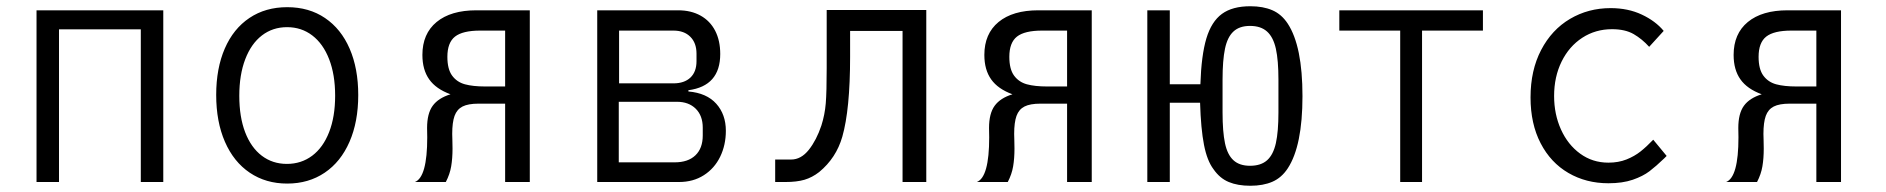

<svg xmlns="http://www.w3.org/2000/svg" viewBox="-20 -583 6040 615"><path d="M97 -550H503V0H431V-489H169V0H97Z M672.5 -279Q672.5 -364 700 -427.5Q727.5 -491 779 -525.5Q830.5 -560 900 -560Q970 -560 1021.2 -525.2Q1072.5 -490.5 1100 -427Q1127.5 -363.5 1127.5 -278.5Q1127.5 -193 1099.5 -128.8Q1071.5 -64.5 1020 -29.8Q968.5 5 900 5Q831.5 5 780 -29.8Q728.5 -64.5 700.5 -128.8Q672.5 -193 672.5 -279ZM1053.5 -276.5Q1053.5 -344 1034.2 -393.5Q1015 -443 980.2 -469.5Q945.5 -496 899.5 -496Q853.5 -496 819 -469.5Q784.5 -443 765.5 -393.2Q746.5 -343.5 746.5 -276Q746.5 -208.5 765.2 -159.5Q784 -110.5 818.5 -84.2Q853 -58 899 -58Q945 -58 980 -84.2Q1015 -110.5 1034.2 -159.8Q1053.5 -209 1053.5 -276.5Z M1348.5 -143 1348 -173Q1348 -219.5 1366 -244.2Q1384 -269 1423 -281Q1376.5 -298 1354.8 -328.8Q1333 -359.5 1333 -407Q1333 -475 1378.5 -512.5Q1424 -550 1506 -550H1677V0H1598V-251H1513Q1479.5 -251 1461.5 -241.8Q1443.5 -232.5 1436 -211.8Q1428.5 -191 1428.5 -154L1429 -135L1429.5 -107Q1429.5 -75.5 1425.2 -50.2Q1421 -25 1408 0H1309Q1348.5 -15.5 1348.5 -143ZM1598 -306V-485H1518Q1462 -485 1437.5 -465.8Q1413 -446.5 1413 -401Q1413 -361.5 1428.2 -340.8Q1443.5 -320 1469.2 -313Q1495 -306 1534 -306Z M1893 -550H2152Q2193.5 -550 2224 -533Q2254.5 -516 2270.8 -484.5Q2287 -453 2287 -410Q2287 -307.5 2185 -294V-290Q2243.5 -285 2274.2 -250.8Q2305 -216.5 2305 -164Q2305 -118.5 2286.8 -81Q2268.5 -43.5 2234.5 -21.8Q2200.5 0 2155 0H1893ZM2231 -149V-174Q2231 -212.5 2208.5 -234.8Q2186 -257 2148 -257H1962V-63H2141Q2184 -63 2207.5 -85.5Q2231 -108 2231 -149ZM2211 -387V-411Q2211 -445.5 2191.2 -465.2Q2171.5 -485 2137 -485H1963V-316H2137Q2172 -316 2191.5 -334.5Q2211 -353 2211 -387Z M2463 -72H2514Q2546 -72 2570.8 -103.2Q2595.5 -134.5 2611 -181Q2622 -215.5 2625 -251.8Q2628 -288 2628 -365V-398V-551H2947V0H2871V-484H2703V-401Q2703 -232.5 2678 -145Q2658.5 -77 2604 -32Q2581.5 -14.5 2556.8 -7.2Q2532 0 2496 0H2463Z M3148.5 -143 3148 -173Q3148 -219.5 3166 -244.2Q3184 -269 3223 -281Q3176.5 -298 3154.8 -328.8Q3133 -359.5 3133 -407Q3133 -475 3178.5 -512.5Q3224 -550 3306 -550H3477V0H3398V-251H3313Q3279.5 -251 3261.5 -241.8Q3243.5 -232.5 3236 -211.8Q3228.5 -191 3228.5 -154L3229 -135L3229.5 -107Q3229.5 -75.5 3225.2 -50.2Q3221 -25 3208 0H3109Q3148.5 -15.5 3148.5 -143ZM3398 -306V-485H3318Q3262 -485 3237.5 -465.8Q3213 -446.5 3213 -401Q3213 -361.5 3228.2 -340.8Q3243.5 -320 3269.2 -313Q3295 -306 3334 -306Z M3867 -41Q3846.5 -68 3836.5 -119.2Q3826.5 -170.5 3824 -254H3727V0H3655V-550H3727V-313H3825Q3828 -406 3844.2 -460Q3860.5 -514 3894 -538.5Q3927.5 -563 3985 -563Q4026 -563 4055.5 -550.2Q4085 -537.5 4105 -507Q4152 -435 4152 -275Q4152 -116 4105 -44Q4085 -13.5 4055.5 -0.8Q4026 12 3985 12Q3944.5 12 3915.8 0Q3887 -12 3867 -41ZM4075 -223V-328Q4075 -389.5 4066.8 -426.8Q4058.5 -464 4038.5 -482Q4018.5 -500 3984 -500Q3950 -500 3930.8 -482Q3911.5 -464 3903.8 -427Q3896 -390 3896 -328V-223Q3896 -161 3903.8 -124.2Q3911.5 -87.5 3930.8 -69.8Q3950 -52 3984 -52Q4019 -52 4038.8 -69.8Q4058.5 -87.5 4066.8 -124.5Q4075 -161.5 4075 -223Z M4465 -485H4270V-550H4730V-485H4535V0H4465Z M4882.5 -271Q4882.5 -358 4916.5 -423Q4950.5 -488 5009 -522.5Q5067.5 -557 5139 -557Q5195 -557 5239 -536.2Q5283 -515.5 5309 -484L5262.5 -433Q5240 -458 5212.8 -473.8Q5185.5 -489.5 5143.5 -489.5Q5090.5 -489.5 5048.2 -462Q5006 -434.5 4982 -385.8Q4958 -337 4958 -275.5Q4958 -217 4980 -168.2Q5002 -119.5 5041.5 -90.8Q5081 -62 5132 -62Q5164 -62 5189.8 -72.2Q5215.5 -82.5 5234.8 -97.8Q5254 -113 5275.5 -135.5L5318.5 -83.5L5310.5 -75.5Q5284.5 -50.5 5263.5 -34.5Q5242.5 -18.5 5209.8 -7.2Q5177 4 5132 4Q5060.5 4 5003.8 -29Q4947 -62 4914.8 -124.2Q4882.5 -186.5 4882.5 -271Z M5548.5 -143 5548 -173Q5548 -219.5 5566 -244.2Q5584 -269 5623 -281Q5576.5 -298 5554.8 -328.8Q5533 -359.5 5533 -407Q5533 -475 5578.5 -512.5Q5624 -550 5706 -550H5877V0H5798V-251H5713Q5679.5 -251 5661.5 -241.8Q5643.5 -232.5 5636 -211.8Q5628.5 -191 5628.5 -154L5629 -135L5629.5 -107Q5629.5 -75.5 5625.2 -50.2Q5621 -25 5608 0H5509Q5548.5 -15.5 5548.5 -143ZM5798 -306V-485H5718Q5662 -485 5637.5 -465.8Q5613 -446.5 5613 -401Q5613 -361.5 5628.2 -340.8Q5643.5 -320 5669.2 -313Q5695 -306 5734 -306Z"/></svg>

Font: JuliaMono Light
Style: Regular
Weight: 300
Monospace: yes
Designer: cormullion
Foundry: corm
Version: Version 0.054; ttfautohint (v1.8.4)